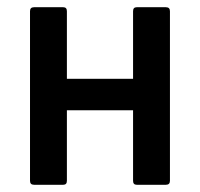

<svg xmlns="http://www.w3.org/2000/svg" viewBox="-20 -511 553 531"><path d="M74 0Q63 0 63 -11V-480Q63 -491 74 -491H155Q165 -491 165 -480V-293H348V-480Q348 -491 358 -491H439Q450 -491 450 -480V-11Q450 0 439 0H358Q348 0 348 -11V-206H165V-11Q165 0 155 0Z"/></svg>

Font: Sofia Sans Extra Cond
Style: Bold
Weight: 700
Width: 1
Designer: Botio Nikoltchev, Ani Petrova
Foundry: lettersoup
Version: Version 4.100; ttfautohint (v1.8.3)